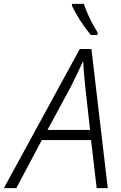

<svg xmlns="http://www.w3.org/2000/svg" viewBox="-71 -967 621 987"><path d="M-51 0 339 -715H399L483 0H426L397 -247H144L13 0ZM173 -299H392L367 -523Q364 -552 361 -586.5Q358 -621 357 -650H355Q341 -620 325.5 -587Q310 -554 293 -521ZM396 -787Q380 -806 360.5 -833.5Q341 -861 324.5 -889.5Q308 -918 299 -937V-947H360Q368 -923 380 -895.5Q392 -868 405.5 -843.5Q419 -819 431 -799L430 -787Z"/></svg>

Font: Noto Sans Display Light
Style: Italic
Weight: 300
Italic angle: -12°
Designer: Monotype Design Team
Foundry: Monotype Imaging Inc.
Version: Version 2.003